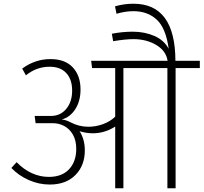

<svg xmlns="http://www.w3.org/2000/svg" viewBox="-20 -1010 1092 1030"><path d="M1052 -645H922V0H878V-645H642V0H598V-331Q542 -295 478 -295Q443 -295 407 -306Q435 -263 435 -203Q435 -122 384.5 -71Q334 -20 247 -20Q189 -20 134.5 -44Q80 -68 41 -109L69 -140Q107 -101 151 -81Q195 -61 242 -61Q312 -61 350.5 -102Q389 -143 389 -211Q389 -257 371 -288Q353 -319 324.5 -334Q296 -349 265 -349H171L166 -388H253Q304 -388 335.5 -426Q367 -464 367 -524Q367 -584 335.5 -618Q304 -652 246 -652Q176 -652 119 -606L99 -642Q168 -693 251 -693Q329 -693 370.5 -648.5Q412 -604 412 -530Q412 -468 384 -424.5Q356 -381 311 -369Q334 -367 358 -354Q404 -330 454 -330Q494 -330 532.5 -344Q571 -358 598 -384V-645H474L469 -684H879Q871 -737 818.5 -768.5Q766 -800 696 -800Q653 -800 587 -789L580 -829Q637 -840 692 -840Q756 -840 808.5 -817Q861 -794 885 -748Q870 -859 821 -904.5Q772 -950 696 -950Q652 -950 605 -936L597 -976Q645 -990 696 -990Q920 -990 921 -684H1052Z"/></svg>

Font: FiraGO ExtraLight
Style: Regular
Weight: 200
Designer: bBox Type
Foundry: bBox Type GmbH
Version: Version 1.001